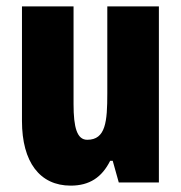

<svg xmlns="http://www.w3.org/2000/svg" viewBox="-20 -573 569 603"><path d="M479 -553H317V-280C317 -191 312 -134 254 -134C222 -134 211 -172 211 -246V-553H49V-193C49 -64 105 10 202 10C261 10 300 -16 326 -68H334L353 0H479Z"/></svg>

Font: Noto Sans Arabic UI XCn Bk
Style: Regular
Weight: 900
Width: 2
Designer: Monotype Design Team, Nadine Chahine and Nizar Qandah
Foundry: Monotype Imaging Inc.
Version: Version 2.010